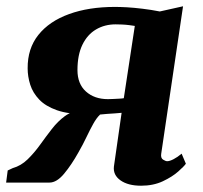

<svg xmlns="http://www.w3.org/2000/svg" viewBox="-38 -581 646 611"><path d="M540 -92 553.5 -60Q548.5 -52.5 529.5 -35.5Q510.5 -18.5 480.2 -4.2Q450 10 411 10Q369.5 10 345.5 -7Q321.5 -24 324.5 -51L349 -222Q340.5 -221 327.8 -220.2Q315 -219.5 302.2 -218.5Q289.5 -217.5 280.5 -216.5Q269 -205.5 258.8 -187Q248.5 -168.5 237.2 -144.8Q226 -121 211 -95Q189.5 -56.5 166 -28.2Q142.5 0 119.5 0H-18.5L-13.5 -38.5L2.5 -46Q29 -53.5 50 -74Q71 -94.5 89.5 -120.2Q108 -146 127 -170.5Q146 -195 168.5 -211.5Q191 -228 220.5 -229.5L235 -217.5Q179.5 -217.5 143.2 -230.2Q107 -243 86.8 -264.2Q66.5 -285.5 58.2 -311.5Q50 -337.5 50 -363.5Q49.5 -426.5 84.2 -470Q119 -513.5 181.8 -536.2Q244.5 -559 328 -559Q343.5 -559 366 -557.8Q388.5 -556.5 415.5 -553.2Q442.5 -550 470.5 -544.5L544.5 -561L475 -91.5Q473 -78 481 -73Q489 -68 494 -68Q502 -68 514.5 -74.5Q527 -81 540 -92ZM356 -268.5 391 -498.5Q385 -499.5 373.5 -501Q362 -502.5 349.8 -503Q337.5 -503.5 330 -503.5Q295 -503.5 267.5 -487.2Q240 -471 224.2 -438.5Q208.5 -406 208.5 -358Q208.5 -314 235.5 -289.8Q262.5 -265.5 305.5 -265.5Q311.5 -265.5 321.5 -266Q331.5 -266.5 341.2 -267Q351 -267.5 356 -268.5Z"/></svg>

Font: Merriweather 28pt ExtraBold
Style: Italic
Weight: 800
Italic angle: -7.8°
Version: Version 2.101